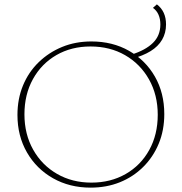

<svg xmlns="http://www.w3.org/2000/svg" viewBox="-20 -854 834 880"><path d="M395 6Q299 6 223 -37Q147 -80 103.5 -155.5Q60 -231 60 -327Q60 -401 85.5 -462.5Q111 -524 157.5 -569Q204 -614 265 -639Q326 -664 399 -664Q496 -664 571.5 -621Q647 -578 690 -503Q733 -428 733 -331Q733 -257 707.5 -195.5Q682 -134 636 -88.5Q590 -43 529 -18.5Q468 6 395 6ZM399 -17Q487 -17 556 -56.5Q625 -96 664 -166.5Q703 -237 703 -328Q703 -419 663 -490Q623 -561 553.5 -601Q484 -641 395 -641Q307 -641 238.5 -601.5Q170 -562 131 -491.5Q92 -421 92 -330Q92 -239 132 -168Q172 -97 241.5 -57Q311 -17 399 -17ZM585 -585 583 -604Q647 -624 681 -657.5Q715 -691 715 -742Q715 -767 706.5 -786.5Q698 -806 681 -818L699 -834Q720 -818 730.5 -795Q741 -772 741 -742Q741 -703 723 -672Q705 -641 670 -619.5Q635 -598 585 -585Z"/></svg>

Font: Ysabeau Office Thin
Style: Regular
Weight: 250
Designer: Christian Thalmann (Catharsis Fonts)
Version: Version 2.001;gftools[0.9.30]; featfreeze: tnum,lnum,ss02